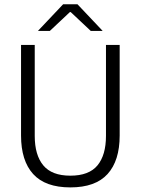

<svg xmlns="http://www.w3.org/2000/svg" viewBox="-20 -844 642 876"><path d="M301 11Q186.5 11 131.2 -50Q76 -111 76 -225.5V-639H138.5V-224Q138.5 -136.5 177.5 -89.5Q216.5 -42.5 301 -42.5Q386 -42.5 424.8 -89.5Q463.5 -136.5 463.5 -224V-639H526V-225.5Q526 -111 470.8 -50Q415.5 11 301 11ZM268 -824.5H333.5L447.5 -704V-703H394L302.5 -789H299L207.5 -703H154V-704Z"/></svg>

Font: Anek Gurmukhi Medium Light
Style: Regular
Weight: 300
Version: Version 1.003